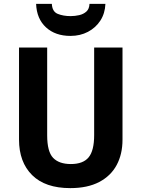

<svg xmlns="http://www.w3.org/2000/svg" viewBox="-20 -1025 728 989"><path d="M611 -305Q611 -231 581 -175Q551 -119 491 -87.5Q431 -56 342 -56Q213 -56 145.5 -123Q78 -190 78 -306V-780H223V-328Q223 -244 253.5 -212Q284 -180 345 -180Q408 -180 436.5 -214.5Q465 -249 465 -329V-780H611ZM523 -1005Q521 -956 497 -919Q473 -882 433 -861Q393 -840 343 -840Q265 -840 217 -884Q169 -928 166 -1005H247Q249 -965 277.5 -953.5Q306 -942 344 -942Q366 -942 388 -947Q410 -952 425 -965.5Q440 -979 441 -1005Z"/></svg>

Font: Noto Sans Malayalam UI SemiCondensed
Style: Bold
Weight: 700
Width: 4
Designer: Jelle Bosma - Monotype Design Team
Foundry: Monotype Imaging Inc.
Version: Version 2.104; ttfautohint (v1.8.4.7-5d5b)